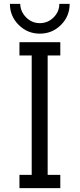

<svg xmlns="http://www.w3.org/2000/svg" viewBox="-20 -967 410 987"><path d="M225 -682V-68H290V0H80V-68H143V-682H80V-750H290V-682ZM285 -947H338Q338 -883 293 -838.5Q248 -794 185 -794Q121 -794 76 -839Q31 -884 31 -947H84Q85 -907 114.5 -877.5Q144 -848 185 -848Q226 -848 255.5 -877.5Q285 -907 285 -947Z"/></svg>

Font: Kelly Slab
Style: Regular
Weight: 400
Designer: Denis Masharov
Foundry: Denis Masharov
Version: Version 1.001